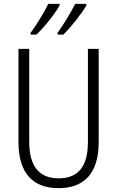

<svg xmlns="http://www.w3.org/2000/svg" viewBox="-20 -968 609 998"><path d="M429 -940V-948H371C353 -912 310 -839 279 -797V-788H309C349 -826 408 -902 429 -940ZM290 -940V-948H231C213 -911 172 -841 139 -797V-788H169C212 -828 269 -901 290 -940ZM493 -230V-714H437V-230C437 -96 381 -41 285 -41C187 -41 132 -99 132 -231V-714H76V-230C76 -69 150 10 284 10C414 10 493 -63 493 -230Z"/></svg>

Font: Noto Sans Gujarati Condensed Light
Style: Regular
Weight: 300
Width: 3
Designer: Jelle Bosma - Monotype Design Team, Universal Thirst
Foundry: Monotype Imaging Inc.
Version: Version 2.106